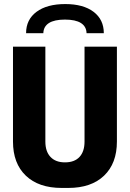

<svg xmlns="http://www.w3.org/2000/svg" viewBox="-20 -916 640 946"><path d="M284 10Q170.5 10 107.2 -50.5Q44 -111 44 -218.5V-686H203.5V-218.5Q203.5 -169.5 228.8 -142.8Q254 -116 300 -116Q347 -116 371.8 -142.8Q396.5 -169.5 396.5 -218.5V-686H556V-218.5Q556 -111 492.8 -50.5Q429.5 10 316.5 10ZM108.5 -752.5Q108.5 -819.5 160 -857.8Q211.5 -896 301.5 -896Q390.5 -896 441 -857.8Q491.5 -819.5 491.5 -752.5H406.5Q405.5 -785.5 378.8 -802.5Q352 -819.5 300 -819.5Q248 -819.5 221.2 -802.5Q194.5 -785.5 193.5 -752.5Z"/></svg>

Font: Chivo Mono Medium
Style: Regular
Weight: 500
Monospace: yes
Designer: Hector Gatti
Foundry: Omnibus-Type
Version: Version 1.008